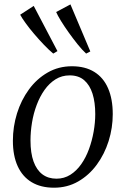

<svg xmlns="http://www.w3.org/2000/svg" viewBox="-20 -864 585 894"><path d="M315 -555.5Q376.5 -555.5 419 -529.2Q461.5 -503 483.2 -453Q505 -403 505 -332.5Q505 -268.5 485.8 -207.2Q466.5 -146 430.5 -97Q394.5 -48 344 -19Q293.5 10 231.5 10Q170 10 127.2 -15.8Q84.5 -41.5 62.2 -90.5Q40 -139.5 40 -208.5Q40 -274 59.2 -336Q78.5 -398 114.8 -447.5Q151 -497 201.8 -526.2Q252.5 -555.5 315 -555.5ZM304.5 -513Q268 -513 238.8 -494.8Q209.5 -476.5 187.5 -445.5Q165.5 -414.5 150.8 -375.2Q136 -336 129 -293.2Q122 -250.5 122 -210Q122 -151.5 136.2 -112Q150.5 -72.5 177.5 -52.2Q204.5 -32 243 -32Q278.5 -32 307.5 -50.2Q336.5 -68.5 358.2 -99.5Q380 -130.5 394.2 -169.5Q408.5 -208.5 416 -250.8Q423.5 -293 423.5 -333Q423.5 -387.5 410.8 -427.8Q398 -468 372 -490.5Q346 -513 304.5 -513ZM228 -614.5Q209 -630 185.5 -654.5Q162 -679 139 -706Q116 -733 98.8 -757Q81.5 -781 74 -795.5L137 -836.5L247.5 -626ZM381 -614.5Q362.5 -631.5 341.2 -658Q320 -684.5 299.5 -713.2Q279 -742 263.5 -767.2Q248 -792.5 241.5 -808L308 -843.5L400.5 -624.5Z"/></svg>

Font: Merriweather 48pt Light
Style: Italic
Weight: 300
Italic angle: -7.8°
Version: Version 2.101